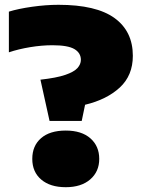

<svg xmlns="http://www.w3.org/2000/svg" viewBox="-20 -770 600 800"><path d="M186.5 -266 148.5 -438Q215.5 -445.5 252 -458Q288.5 -470.5 302.8 -486.5Q317 -502.5 317 -520.5Q317 -549.5 290 -565.5Q263 -581.5 198.5 -581.5Q154 -581.5 105.5 -573.5Q57 -565.5 17 -552V-721.5Q55.5 -733.5 113.5 -741.8Q171.5 -750 223.5 -750Q381 -750 457.2 -694.8Q533.5 -639.5 533.5 -537.5Q533.5 -455.5 479 -405.2Q424.5 -355 334.5 -333.5L320.5 -266ZM254 10Q189 10 151.8 -21.8Q114.5 -53.5 114.5 -108Q114.5 -162.5 151 -194.2Q187.5 -226 254 -226Q320 -226 356.8 -193.5Q393.5 -161 393.5 -108Q393.5 -55 356 -22.5Q318.5 10 254 10Z"/></svg>

Font: Encode Sans SemiExpanded SemiExpanded Black
Style: Regular
Weight: 900
Width: 6
Designer: Multiple Designers
Foundry: Impallari Type
Version: Version 3.000; ttfautohint (v1.8.3) -l 8 -r 50 -G 200 -x 14 